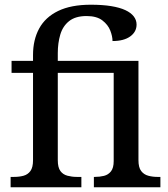

<svg xmlns="http://www.w3.org/2000/svg" viewBox="-20 -794 714 814"><path d="M25 0V-44H40Q62 -44 80 -49Q98 -54 109 -69Q120 -84 120 -115V-485H29V-536H120V-561Q120 -625 146 -673Q172 -721 226.5 -747.5Q281 -774 365 -774Q415 -774 451.5 -768Q488 -762 511.5 -751Q535 -740 547 -724.5Q559 -709 559 -690Q559 -659 532 -639.5Q505 -620 457 -620Q457 -640 447.5 -664.5Q438 -689 414 -707.5Q390 -726 347 -726Q300 -726 273 -704.5Q246 -683 235.5 -647Q225 -611 225 -569V-536H567V-115Q567 -84 578.5 -69Q590 -54 608.5 -49Q627 -44 647 -44H660V0H378V-44H382Q403 -44 421 -48.5Q439 -53 450.5 -67.5Q462 -82 462 -111V-485H225V-115Q225 -84 236 -69Q247 -54 266 -49Q285 -44 305 -44H325V0Z"/></svg>

Font: ET Text
Style: Regular
Weight: 470
Designer: Monotype Design Team
Foundry: Monotype Imaging Inc.
Version: Version 2.009